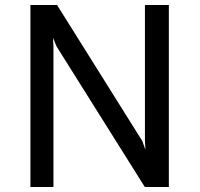

<svg xmlns="http://www.w3.org/2000/svg" viewBox="-20 -747 797 767"><path d="M101.5 0V-727H208L548.5 -183.5L561 -148.5L559 -185V-727H654.5V0H558.5L206 -561.5L191.5 -596L193.5 -562V0Z"/></svg>

Font: Expletus Sans Medium
Style: Regular
Weight: 500
Version: Version 7.500